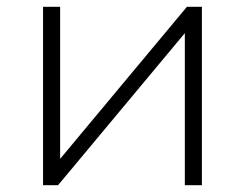

<svg xmlns="http://www.w3.org/2000/svg" viewBox="-20 -542 717 562"><path d="M106 0H150L521 -445V0H571V-522H527L156 -77V-522H106Z"/></svg>

Font: Chess Sans Light
Style: Regular
Weight: 300
Designer: Wolf Bōese
Foundry: Wolf Bōese
Version: Version 7.223;Glyphs 3.3 (3306)